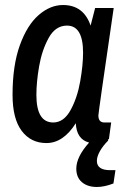

<svg xmlns="http://www.w3.org/2000/svg" viewBox="-20 -558 496 765"><path d="M440 120 432 173Q396 187 366 187Q329 187 306.5 168Q284 149 284 114Q284 67 335 10Q285 -3 282 -67Q232 12 165 12Q103 12 66.5 -36.5Q30 -85 30 -180Q30 -297 59 -377.5Q88 -458 134 -498Q180 -538 231 -538Q313 -538 341 -456L359 -526H433Q372 -109 372 -98Q372 -70 396 -70H423L414 -4L410 -2L411 2Q390 23 378 44.5Q366 66 366 83Q366 120 419 120ZM311 -348Q311 -456 247 -456Q201 -456 174 -407Q147 -358 136 -294.5Q125 -231 125 -180Q125 -70 192 -70Q234 -70 261 -119Q288 -168 299.5 -233.5Q311 -299 311 -348Z"/></svg>

Font: Archivo Narrow Medium
Style: Italic
Weight: 500
Italic angle: -8°
Designer: Hector Gatti
Foundry: Omnibus-Type
Version: Version 2.001